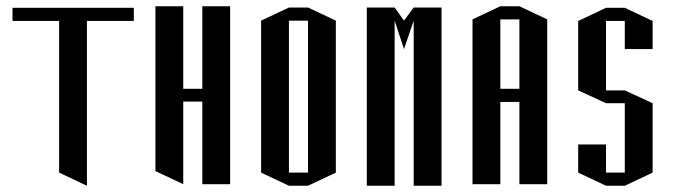

<svg xmlns="http://www.w3.org/2000/svg" viewBox="-20 -552 2157 614"><path d="M258 -527H408V-485H258V42L169 0V-485H20V-527H169Z M477 -532H566V-268H627V-532H716V37H627V-227H566V37L477 -5Z M965 -528 1054 -486V0L965 42H904L815 0V-486L904 -528ZM965 0V-486H904V0Z M1153 42V-528H1242L1272 -486L1303 -528H1392V42H1303V-486L1272 -395L1242 -486V42Z M1641 -532 1730 -490V37H1641V-226H1580V37H1491V-490L1580 -532ZM1641 -268V-490H1580V-268Z M1829 -90H1918V0H1978V-222H1918L1829 -263V-485L1918 -527H1978L2067 -485V-395H1978V-485H1918V-263H1978L2067 -222V0L1978 42H1918L1829 0Z"/></svg>

Font: Frankia
Style: Regular
Weight: 400
Version: Version 001.000